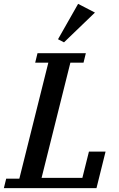

<svg xmlns="http://www.w3.org/2000/svg" viewBox="-46 -973 616 993"><path d="M-14 -49H54L204 -649H136L148 -698H398L386 -649H318L169 -53H380L414 -189H500L453 0H-26ZM254 -770 358 -953 445 -908 285 -754Z"/></svg>

Font: IBM Plex Serif Medm
Style: Italic
Weight: 500
Italic angle: -14°
Designer: Mike Abbink, Paul van der Laan, Pieter van Rosmalen
Foundry: Bold Monday
Version: Version 3.001